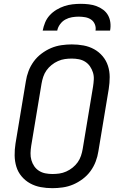

<svg xmlns="http://www.w3.org/2000/svg" viewBox="-20 -975 640 1003"><path d="M254 8Q222 8 192.5 2.5Q163 -3 137.5 -17Q112 -31 93 -53.5Q74 -76 65.5 -104Q57 -132 56.5 -162.5Q56 -193 61 -225L115 -550Q119 -577 129 -603.5Q139 -630 156 -653.5Q173 -677 197 -695Q221 -713 247 -724Q273 -735 301 -739Q329 -743 355 -743Q387 -743 416.5 -737.5Q446 -732 471.5 -718Q497 -704 516 -681.5Q535 -659 544 -631Q553 -603 553 -572.5Q553 -542 548 -510L494 -185Q490 -158 480 -131.5Q470 -105 453 -81.5Q436 -58 412 -40Q388 -22 362 -11Q336 0 308 4Q280 8 254 8ZM254 -66Q272 -66 290 -68.5Q308 -71 326 -79Q344 -87 359.5 -99.5Q375 -112 386 -127.5Q397 -143 403 -161Q409 -179 412 -197L466 -522Q469 -541 470 -560Q471 -579 465.5 -596.5Q460 -614 450 -628.5Q440 -643 425 -652.5Q410 -662 392 -665.5Q374 -669 355 -669Q337 -669 319 -666.5Q301 -664 283 -656Q265 -648 249.5 -635.5Q234 -623 223 -607.5Q212 -592 206 -574Q200 -556 197 -538L143 -213Q140 -194 139.5 -175Q139 -156 144 -138.5Q149 -121 159 -106.5Q169 -92 184 -82.5Q199 -73 217 -69.5Q235 -66 254 -66ZM203 -815Q207 -836 215.5 -857Q224 -878 239.5 -895Q255 -912 275 -924Q295 -936 316 -943Q337 -950 359 -952.5Q381 -955 402 -955Q423 -955 444 -952.5Q465 -950 484 -943Q503 -936 519 -924Q535 -912 544.5 -895Q554 -878 556.5 -857Q559 -836 555 -815H479Q482 -832 475.5 -848Q469 -864 455.5 -873Q442 -882 425 -885Q408 -888 391 -888Q374 -888 356 -885Q338 -882 321.5 -873Q305 -864 293.5 -848Q282 -832 279 -815Z"/></svg>

Font: Iosevka Extended
Style: Italic
Weight: 400
Width: 7
Italic angle: -9°
Monospace: yes
Designer: Belleve Invis
Foundry: Belleve Invis
Version: Version 32.5.0; ttfautohint (v1.8.4)